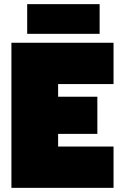

<svg xmlns="http://www.w3.org/2000/svg" viewBox="-20 -905 582 925"><path d="M111 -885H460V-742H111ZM35 -699H527V-500H260V-439H449V-260H260V-199H527V0H35Z"/></svg>

Font: Readiness Black
Style: Regular
Weight: 900
Designer: Katatrad Team
Foundry: CadsonDemak
Version: Version 1.00;April 23, 2019;FontCreator 11.5.0.2425 64-bit; 